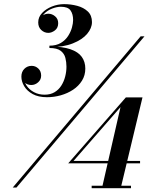

<svg xmlns="http://www.w3.org/2000/svg" viewBox="-20 -830 740 952"><path d="M43 100 677.5 -650H696.5L61.5 100ZM434.5 103V91H629.5V103ZM485.5 103 577.5 -299 344.5 -32H674.5V-20H318L604 -347H686.5L578.5 103ZM213 -348Q170.5 -348 142.2 -363.5Q114 -379 100 -402.5Q86 -426 86 -450Q86 -474 100.8 -488.8Q115.5 -503.5 137 -503.5Q156 -503.5 170 -490.2Q184 -477 184 -455Q184 -435 169 -421.8Q154 -408.5 135 -408.5Q116.5 -408.5 101.5 -420.8Q86.5 -433 86.5 -450H98Q98 -426 111.8 -405.5Q125.5 -385 148.8 -372.8Q172 -360.5 201 -360.5Q230 -360.5 250.5 -372.8Q271 -385 284 -405.5Q297 -426 303.2 -450.5Q309.5 -475 309.5 -499.5Q309.5 -521.5 304.2 -542.8Q299 -564 281 -578Q263 -592 225 -592V-599.5Q289.5 -599.5 328.8 -586Q368 -572.5 385.5 -548Q403 -523.5 403 -490Q403 -456.5 386.5 -430Q370 -403.5 342.5 -385.2Q315 -367 281.5 -357.5Q248 -348 213 -348ZM225 -596V-603.5Q259 -603.5 281.8 -617.2Q304.5 -631 317.8 -651.8Q331 -672.5 336.8 -693.8Q342.5 -715 342.5 -730.5Q342.5 -760.5 329.5 -778.5Q316.5 -796.5 282 -796.5Q262 -796.5 238.5 -787.5Q215 -778.5 198.5 -761.2Q182 -744 182 -719H170.5Q170.5 -738.5 186.5 -750.2Q202.5 -762 219.5 -762Q238 -762 253.2 -749.2Q268.5 -736.5 268.5 -715Q268.5 -691.5 252.2 -679.2Q236 -667 219.5 -667Q200 -667 184.8 -681Q169.5 -695 169.5 -719Q169.5 -745.5 188.8 -765.8Q208 -786 237.5 -797.8Q267 -809.5 298 -809.5Q331.5 -809.5 363.2 -801Q395 -792.5 415.5 -773Q436 -753.5 436 -720.5Q436 -690.5 412 -662Q388 -633.5 341 -614.8Q294 -596 225 -596Z"/></svg>

Font: Bodoni Moda
Style: Bold Italic
Weight: 700
Italic angle: -13°
Version: Version 2.004